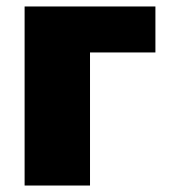

<svg xmlns="http://www.w3.org/2000/svg" viewBox="-20 -573 523 593"><path d="M460 -553V-411H258V0H56V-553Z"/></svg>

Font: Noto Sans Display Black
Style: Regular
Weight: 900
Designer: Monotype Design Team
Foundry: Monotype Imaging Inc.
Version: Version 2.003